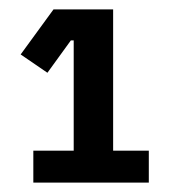

<svg xmlns="http://www.w3.org/2000/svg" viewBox="-20 -718 360 409"><path d="M51 -329V-397H137V-632H131L81 -563L24 -602L94 -698H221V-397H297V-329Z"/></svg>

Font: IBM Plex Sans Cond SmBld
Style: Regular
Weight: 600
Width: 3
Designer: Mike Abbink, Paul van der Laan, Pieter van Rosmalen
Foundry: Bold Monday
Version: Version 1.3